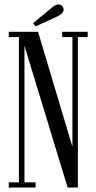

<svg xmlns="http://www.w3.org/2000/svg" viewBox="-20 -843 432 863"><path d="M19.5 0V-23.5H65V-676.5H19.5V-700H151L309.5 -170H305.5V-676.5H259.5V-700H374V-676.5H330V0H284L85.5 -652H90V-23.5H140V0ZM140.5 -724.5 128.5 -738.5 214 -809.5Q221 -815.5 228.5 -819.2Q236 -823 243 -823Q249.5 -823 255 -819.8Q260.5 -816.5 263.5 -810.5Q266 -805.5 266 -800Q266 -790.5 257.5 -782.2Q249 -774 236.5 -768.5Z"/></svg>

Font: Imbue 48pt
Style: Regular
Weight: 400
Designer: Tyler Finck
Foundry: Etcetera Type Company
Version: Version 1.102